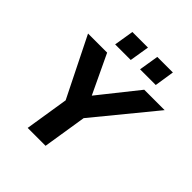

<svg xmlns="http://www.w3.org/2000/svg" viewBox="-241 -1075 1237 1237"><g transform="rotate(45 377.5 -457.0)"><path d="M212 0 270 -366 281 -255 57 -705H231L357 -439L569 -705H755L386 -255L433 -366L375 0ZM457 -779 479 -914H621L600 -779ZM230 -779 252 -914H394L372 -779Z"/></g></svg>

Font: Nunito Sans 7pt ExtraBold
Style: Italic
Weight: 800
Italic angle: -9°
Designer: Vernon Adams
Foundry: Vernon Adams
Version: Version 3.101;gftools[0.9.27]